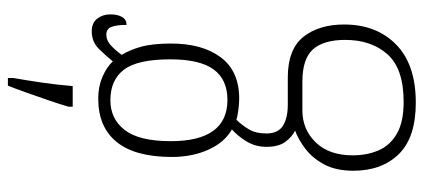

<svg xmlns="http://www.w3.org/2000/svg" viewBox="-306 -500 1047 474"><g transform="rotate(-90 217.0 -262.5)"><path d="M201 241Q115 241 74 199Q33 157 33 87Q33 44 48.5 15Q64 -14 87 -31.5Q110 -49 132 -57Q116 -65 104 -81.5Q92 -98 92 -128Q92 -155 105.5 -177Q119 -199 135 -213Q103 -231 85 -271Q67 -311 67 -361Q67 -452 104 -497.5Q141 -543 211 -543Q241 -543 265 -532.5Q289 -522 303 -507Q316 -523 333.5 -541Q351 -559 377 -559Q398 -559 408.5 -545.5Q419 -532 419 -513Q419 -495 412.5 -484Q406 -473 393 -473Q393 -498 388 -510.5Q383 -523 369 -523Q356 -523 345 -514Q334 -505 319 -485Q331 -466 339 -437.5Q347 -409 347 -363Q347 -286 313 -240.5Q279 -195 211 -195Q200 -195 183.5 -197Q167 -199 159 -202Q146 -189 135.5 -171.5Q125 -154 125 -128Q125 -99 144 -87Q163 -75 196 -75H263Q333 -75 363.5 -36.5Q394 2 394 64Q394 144 344.5 192.5Q295 241 201 241ZM208 -224Q258 -224 283 -258Q308 -292 308 -365Q308 -446 282.5 -479.5Q257 -513 207 -513Q161 -513 133.5 -477.5Q106 -442 106 -364Q106 -224 208 -224ZM203 211Q285 211 320.5 171Q356 131 356 67Q356 13 332.5 -13Q309 -39 253 -39H182Q135 -39 103 -6Q71 27 71 85Q71 120 83 148.5Q95 177 124 194Q153 211 203 211ZM191 -616Q197 -637 206.5 -664.5Q216 -692 225.5 -719Q235 -746 243 -766H262V-753Q256 -719 250.5 -681Q245 -643 242 -606H191Z"/></g></svg>

Font: Noto Serif Bengali Condensed ExtraLight
Style: Regular
Weight: 200
Width: 3
Designer: Juan Bruce, Universal Thirst, Indian Type Foundry and the Monotype Design Team.
Foundry: Monotype Imaging Inc.
Version: Version 2.003; ttfautohint (v1.8.4.7-5d5b)